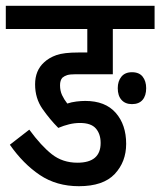

<svg xmlns="http://www.w3.org/2000/svg" viewBox="-20 -642 553 662"><path d="M256 -218Q237 -218 218.5 -213.5Q200 -209 181 -201Q152 -230 126.5 -266.5Q101 -303 101 -351Q101 -399 132 -427Q149 -443 174.5 -452Q200 -461 250 -461H281V-542H0V-622H513V-542H369V-386H241Q221 -386 211.5 -383Q202 -380 195 -374Q187 -365 187 -348Q187 -329 194 -314Q201 -299 212 -285Q227 -290 243.5 -292Q260 -294 274 -294Q343 -294 379 -253Q415 -212 415 -146Q415 -84 375.5 -42Q336 0 252 0Q175 0 117.5 -38.5Q60 -77 14 -143L81 -195Q122 -139 159 -110Q196 -81 247 -81Q327 -81 327 -149Q327 -180 310.5 -199Q294 -218 256 -218ZM386 -338Q386 -362 398.5 -377.5Q411 -393 435 -393Q460 -393 472 -377.5Q484 -362 484 -338Q484 -312 471.5 -297.5Q459 -283 435 -283Q412 -283 399 -297.5Q386 -312 386 -338Z"/></svg>

Font: Noto Sans ExtraCondensed Medium
Style: Italic
Weight: 500
Width: 2
Italic angle: -12°
Designer: Monotype Design Team
Foundry: Monotype Imaging Inc.
Version: Version 2.013; ttfautohint (v1.8.4.7-5d5b)